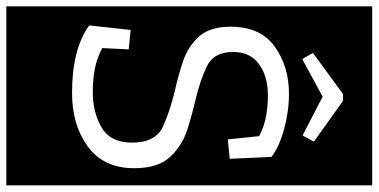

<svg xmlns="http://www.w3.org/2000/svg" viewBox="-320 -648 1170 593"><g transform="rotate(90 264.5 -352.0)"><path d="M-12 213V-917H541V213ZM387 -702 406 -737 280 -827H259L132 -734L151 -701L267 -764ZM488 -182Q488 -256 452.5 -293.5Q417 -331 367.5 -346.5Q318 -362 274 -372Q219 -385 174 -406Q129 -427 129 -488Q129 -540 166.5 -567.5Q204 -595 265 -595Q294 -595 326 -589.5Q358 -584 389 -568L399 -471L459 -477L453 -606Q422 -630 367 -645Q312 -660 258 -660Q174 -660 112.5 -616Q51 -572 51 -480Q51 -416 81 -382.5Q111 -349 156 -333.5Q201 -318 247 -308Q307 -294 358 -271.5Q409 -249 409 -175Q409 -109 362.5 -81.5Q316 -54 252 -54Q216 -54 183 -60Q150 -66 117 -83L121 -165L61 -171L47 -43Q120 10 256 10Q355 10 421.5 -39Q488 -88 488 -182Z"/></g></svg>

Font: Zilla Slab Highlight
Style: Regular
Weight: 400
Designer: Typotheque Type Foundry
Foundry: Typotheque type foundry
Version: Version 1.1; 2017; ttfautohint (v1.6)